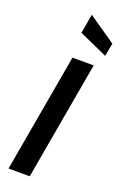

<svg xmlns="http://www.w3.org/2000/svg" viewBox="-180 -1013 688 1066"><g transform="rotate(20 164.0 -480.0)"><path d="M23 0 146 -700H271.5L148.5 0ZM313 -771.5 145.5 -847 165.5 -960.5 327.5 -849Z"/></g></svg>

Font: Cabin
Style: Bold Italic
Weight: 700
Width: 4
Italic angle: -10°
Designer: Pablo Impallari
Foundry: Pablo Impallari. http://www.impallari.com Igino Marini. http://www.ikern.com
Version: Version 3.001